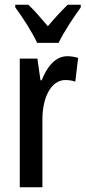

<svg xmlns="http://www.w3.org/2000/svg" viewBox="-20 -786 359 806"><path d="M136 -606H226C247 -651 290 -715 319 -755V-766H264C233 -735 214 -715 181 -676C152 -710 123 -744 99 -766H44V-755C77 -711 116 -649 136 -606ZM262 -550C214 -550 178 -508 155 -449H150L137 -540H63V0H158V-280C157 -379 196 -450 254 -450C270 -450 284 -448 296 -443L308 -543C291 -548 277 -550 262 -550Z"/></svg>

Font: Noto Sans Armenian ExtraCondensed Medium
Style: Regular
Weight: 500
Width: 2
Designer: Monotype Design Team
Foundry: Monotype Imaging Inc.
Version: Version 2.008